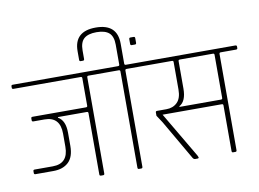

<svg xmlns="http://www.w3.org/2000/svg" viewBox="-99 -1007 1538 1141"><g transform="rotate(-10 670.5 -436.0)"><path d="M230 -387V-383Q273 -359 273 -285V-206Q273 -139 239.5 -107.5Q206 -76 148 -76H40Q31 -76 31 -84V-96Q31 -104 40 -104H149Q243 -104 243 -206V-285Q243 -387 149 -387H82Q73 -387 73 -395V-407Q73 -415 82 -415H404Q413 -415 413 -423V-590Q413 -598 404 -598H-1Q-10 -598 -10 -606V-615Q-10 -623 -1 -623H544Q553 -623 553 -615V-606Q553 -598 544 -598H452Q443 -598 443 -590V-9Q443 0 435 0H421Q413 0 413 -9V-379Q413 -387 404 -387Z M682 -623H774Q783 -623 783 -615V-606Q783 -598 774 -598H682Q673 -598 673 -590V-9Q673 0 665 0H651Q643 0 643 -9V-590Q643 -598 634 -598H543Q534 -598 534 -606V-615Q534 -623 543 -623H634Q643 -623 643 -631V-751Q643 -801 618.5 -822.5Q594 -844 543 -844Q492 -844 467.5 -822.5Q443 -801 443 -751V-700Q443 -691 435 -691H421Q413 -691 413 -700V-752Q413 -872 543 -872Q673 -872 673 -752V-631Q673 -623 682 -623ZM756 -732H736Q728 -732 728 -741V-769Q728 -778 736 -778H756Q764 -778 764 -769V-741Q764 -732 756 -732Z M952 -321H1202Q1211 -321 1211 -329V-590Q1211 -598 1202 -598H1003Q994 -598 994 -590V-424Q994 -348 952 -325ZM1012 -6Q1012 0 1004 0H990Q982 0 976 -9L837 -249L808 -293V-313Q808 -321 817 -321H873Q913 -321 938.5 -346Q964 -371 964 -424V-590Q964 -598 955 -598H772Q763 -598 763 -606V-615Q763 -623 772 -623H1342Q1351 -623 1351 -615V-606Q1351 -598 1342 -598H1250Q1241 -598 1241 -590V-9Q1241 0 1233 0H1219Q1211 0 1211 -9V-285Q1211 -293 1202 -293H845L1007 -18Q1012 -8 1012 -6Z"/></g></svg>

Font: Rajdhani Light
Style: Regular
Weight: 300
Designer: Satya Rajpurohit, Jyotish Sonowal
Foundry: Indian Type Foundry
Version: Version 1.201;PS 1.0;hotconv 1.0.78;makeotf.lib2.5.61930; tt